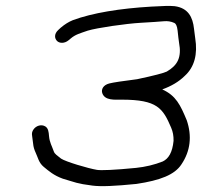

<svg xmlns="http://www.w3.org/2000/svg" viewBox="-20 -641 692 656"><path d="M222.1 -509.9C238 -523.2 252.4 -526.8 279.8 -536.3C311.6 -546 410.8 -560.3 460.6 -563.1C496.4 -565.1 522.6 -566.9 539.6 -568.4C552.3 -569.6 564 -567.9 575.2 -562.8L575.7 -562.5L576.3 -562.2C579.8 -560.7 585 -554.1 586.8 -536.6C588.7 -517.8 590.3 -504.6 591.7 -495.5C601.2 -445.2 587.1 -418.2 549.9 -396.5C540.3 -391.7 506.9 -382.7 448.6 -370.4C398.3 -363.9 366.7 -359.4 353.2 -355.8C332.6 -350.5 325.2 -335.6 329.4 -322.9C338.2 -296.9 371.7 -300.5 396.1 -300.5C517.5 -300.5 536.5 -271.1 564.8 -204.7C570.7 -190.9 573.3 -177 573 -159.8C569 -119.8 555.9 -98.9 536 -89.3C507.9 -78.1 476.3 -70.6 444.9 -67.4C371.1 -60 324.5 -58.4 311.4 -60.6C280.8 -65.7 203.9 -88.6 188.6 -99.1C175.8 -109.6 166.9 -114.5 163.8 -123.6C157.3 -142.5 149.3 -154.5 147.5 -176.1C146.4 -190.4 144.9 -203 134.6 -209.2C121.4 -217.1 103.1 -211.8 94.1 -198.2C89.9 -192 88.1 -185.6 89.7 -176.9L93.2 -150C94 -140.1 97 -129.5 101.9 -119.2C109.4 -103.8 112.1 -85.1 129.4 -70.9C146.7 -56.7 163.5 -41.7 194.5 -30.5C238.8 -17.7 240.9 -13.9 296.3 -6.8C325.5 -3 373.7 -5.3 446.3 -12.6C527.9 -24.8 576.9 -44 599.9 -79.4C630.7 -125 636.5 -176.2 617.9 -230.6L617.8 -230.9L617.6 -231.2C596.3 -282 581.4 -314.4 534.4 -335.5C564.7 -346.4 590.8 -361.5 611.1 -381.6C644.7 -411.9 655.7 -456.3 647 -510.5C645.7 -518.5 644.3 -529.4 642.8 -543.1C638.6 -581.8 623.5 -613.5 576.9 -619.9C561.6 -621.5 536 -620.8 496.7 -618.4C389.5 -612.1 295.7 -596.8 228.9 -572.1C215 -566.5 201.5 -558.1 188.4 -547.1L188.1 -546.9L179.5 -539C163.9 -524.9 166.4 -509.2 175.1 -500.8C182.9 -493.2 199.8 -491.2 214.8 -503.8Z"/></svg>

Font: MewTooHand
Style: BdWideIta
Weight: 400
Designer: Mew Too, Robert Jablonski
Version: Version 0.77